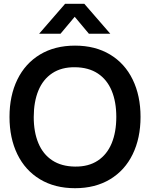

<svg xmlns="http://www.w3.org/2000/svg" viewBox="-20 -975 790 1010"><path d="M185.8 -797.5 322.5 -955H423.5L560.2 -797.5H447.7L373 -886.7L298.3 -797.5ZM374.7 15Q268.4 15 190.5 -31.8Q112.6 -78.7 71.3 -163.6Q30 -248.5 30 -360Q30 -471.5 71.3 -556.4Q112.6 -641.3 190.5 -688.2Q268.4 -735 374.7 -735Q480.9 -735 558.8 -688.2Q636.8 -641.3 678 -556.4Q719.3 -471.5 719.3 -360Q719.3 -248.5 678 -163.6Q636.8 -78.7 558.8 -31.8Q480.9 15 374.7 15ZM374.7 -98.7Q445.6 -97.8 494.3 -130Q543 -162.2 567.4 -221.2Q591.8 -280.2 591.8 -360Q591.8 -439.4 567.4 -498Q543 -556.5 494.5 -588.5Q446 -620.5 374.7 -621.3Q303.8 -622.2 255.1 -590Q206.4 -557.8 182 -498.8Q157.7 -439.9 157.5 -360Q157.3 -280.7 181.8 -222.1Q206.2 -163.5 254.8 -131.5Q303.3 -99.5 374.7 -98.7Z"/></svg>

Font: Manrope
Style: Regular
Weight: 400
Designer: Mikhail Sharanda
Foundry: Mikhail Sharanda
Version: Version 4.503